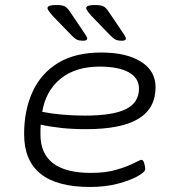

<svg xmlns="http://www.w3.org/2000/svg" viewBox="-20 -738 700 764"><path d="M338 6Q76 6 76 -204Q76 -299 109.5 -372.5Q143 -446 211 -487.5Q279 -529 383 -529Q483 -529 541 -492.5Q599 -456 599 -391Q599 -307 531 -265.5Q463 -224 322 -224Q269 -224 223 -229Q177 -234 142 -242Q141 -233 141 -223.5Q141 -214 141 -203Q141 -50 342 -50Q402 -50 445 -63Q488 -76 513 -89Q538 -102 543 -102Q550 -102 554 -88Q558 -74 558 -65Q558 -54 528 -37Q498 -20 448.5 -7Q399 6 338 6ZM317 -278Q430 -278 481.5 -304Q533 -330 533 -385Q533 -428 492 -450.5Q451 -473 376 -473Q281 -473 221.5 -425Q162 -377 148 -293Q182 -286 226.5 -282Q271 -278 317 -278ZM466 -576Q448 -576 439.5 -580.5Q431 -585 419 -597L358 -660Q323 -695 323 -706Q323 -718 357 -718Q382 -718 392 -712.5Q402 -707 412 -692L464 -615Q481 -591 481 -585Q481 -576 466 -576ZM312 -576Q294 -576 285.5 -580.5Q277 -585 265 -597L204 -660Q169 -695 169 -706Q169 -718 203 -718Q228 -718 238 -712.5Q248 -707 258 -692L310 -615Q327 -591 327 -585Q327 -576 312 -576Z"/></svg>

Font: Asap Expanded Expanded Light
Style: Italic
Weight: 300
Width: 7
Italic angle: -6°
Designer: Pablo Cosgaya
Foundry: Omnibus-Type
Version: Version 3.001; ttfautohint (v1.8.4.7-5d5b)